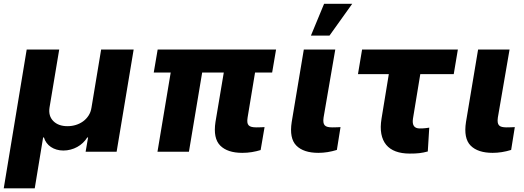

<svg xmlns="http://www.w3.org/2000/svg" viewBox="-42 -810 2798 1025"><path d="M100.5 -545.5H274.1L222.3 -235.4Q215.6 -191.4 242.2 -164.1Q269.5 -136.4 318.2 -136.4Q341.3 -136.4 362.7 -142.9Q384.2 -149.5 401.6 -162.1Q419 -174.7 430.9 -193.2Q442.8 -211.6 446.4 -235.4L497.9 -545.5H671.5L580.6 0H415.1L428.3 -76.3H424Q414.1 -60.4 400.4 -47.4Q386.7 -34.4 370.2 -25.4Q353.7 -16.3 334.9 -11.4Q316.1 -6.4 296.2 -6.4Q277 -6.4 260.1 -11.4Q243.3 -16.3 229.8 -25.4Q216.3 -34.4 206.7 -47.4Q197.1 -60.4 192.5 -76.3H188.2L143.5 195.3H-22Z M799.7 -545.5H1431.8L1410.9 -422.9H1319.6L1279.8 -182.5Q1277.3 -167.3 1278.6 -157.1Q1279.8 -147 1285.5 -141Q1291.2 -134.9 1301.5 -132.5Q1311.8 -130 1327.4 -130Q1340.2 -130 1350.9 -130.5Q1361.5 -131 1370.4 -131.4L1349.4 -8.9Q1327.1 -2.1 1302.6 2Q1278.1 6 1251.4 6Q1172.6 6 1133.9 -32.7Q1095.2 -71.4 1108.3 -158.7L1152.7 -422.9H1037.3L966.6 0H798.7L869.3 -422.9H778.8Z M1515.3 -158.7 1579.9 -545.5H1747.9L1685.4 -182.5Q1683.2 -167.3 1684.7 -157.1Q1686.1 -147 1691.6 -141Q1697.1 -134.9 1707.2 -132.5Q1717.3 -130 1732.2 -130Q1747.2 -130 1756.6 -130.5Q1766 -131 1775.9 -131.4L1756.4 -9.6Q1706.3 6 1657.7 6Q1578.5 6 1540.1 -32.7Q1501.8 -71.4 1515.3 -158.7ZM1688.2 -789.8H1838.4L1717 -620H1617.9Z M1891 -545.5H2402.3L2380.3 -414.1H2201.7L2162.6 -176.5Q2154.8 -124.3 2198.5 -124.3Q2207.4 -124.3 2214 -124.6Q2220.5 -125 2226.2 -125.5Q2231.9 -126.1 2237.4 -126.8Q2242.9 -127.5 2249.6 -128.6L2241.8 -1.4Q2230.5 1.8 2219.6 3.9Q2208.8 6 2197.4 7.5Q2186.1 8.9 2173.3 9.4Q2160.5 9.9 2145.2 9.9Q2102.6 9.9 2070.8 -1.8Q2039.1 -13.5 2019.7 -36.9Q2000.4 -60.4 1993.8 -95.2Q1987.2 -130 1994.7 -176.1L2033.7 -414.1H1869Z M2445.7 -158.7 2510.3 -545.5H2678.3L2615.8 -182.5Q2613.6 -167.3 2615.1 -157.1Q2616.5 -147 2622 -141Q2627.5 -134.9 2637.6 -132.5Q2647.7 -130 2662.6 -130Q2677.6 -130 2687 -130.5Q2696.4 -131 2706.3 -131.4L2686.8 -9.6Q2636.7 6 2588.1 6Q2508.9 6 2470.5 -32.7Q2432.2 -71.4 2445.7 -158.7Z"/></svg>

Font: Inter P Extra Bold
Style: Italic
Weight: 800
Italic angle: 9.39999°
Designer: Rasmus Andersson
Foundry: rsms
Version: Version 3.018;git-588b23468